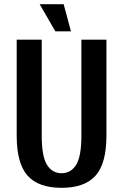

<svg xmlns="http://www.w3.org/2000/svg" viewBox="-20 -890 590 920"><path d="M245 -740 170 -870H285L320 -740ZM60 -240V-700H180V-240Q180 -141 205 -100.5Q230 -60 275 -60Q320 -60 345 -100.5Q370 -141 370 -240V-700H490V-240Q490 -107 438 -48.5Q386 10 275 10Q164 10 112 -48.5Q60 -107 60 -240Z"/></svg>

Font: Cuprum
Style: Bold
Weight: 700
Designer: Jovanny Lemonad
Foundry: Jovanny Lemonad
Version: Version 2.000